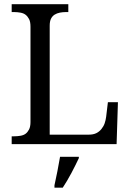

<svg xmlns="http://www.w3.org/2000/svg" viewBox="-20 -681 616 907"><path d="M35.2 0V-37.1H46.9Q61.5 -37.1 76.4 -39.6Q91.3 -42 100.8 -49.1Q110.4 -56.2 117.2 -69.3Q124 -82.5 124 -104.5V-555.2Q124 -578.1 117.2 -591.1Q110.4 -604 100.8 -611.3Q91.3 -618.7 76.4 -621.3Q61.5 -624 46.9 -624H35.2V-661.1H302.7V-624H291Q276.9 -624 262.9 -621.3Q249 -618.7 238 -611.8Q227.1 -605 220.9 -592.5Q214.8 -580.1 214.8 -559.6V-44.9H399.4Q420.4 -44.9 434.6 -51.8Q448.7 -58.6 459.2 -71.5Q469.7 -84.5 474.6 -99.1Q479.5 -113.8 481.4 -128.9L489.7 -198.2H537.1L530.8 0ZM237.3 194.3Q244.1 164.1 251.2 127.7Q258.3 91.3 263.7 59.6H352.5V65.9Q345.7 80.6 336.7 98.6Q327.6 116.7 317.4 136.2Q307.1 155.8 296.4 173.6Q285.6 191.4 276.4 205.6H237.3Z"/></svg>

Font: MUA Office
Style: Regular
Weight: 400
Designer: Khon Soe Zaw Thu
Foundry: Myanmar Unicode
Version: Version 2.10 June 24, 2017